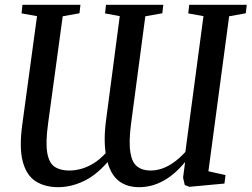

<svg xmlns="http://www.w3.org/2000/svg" viewBox="-20 -763 1043 796"><path d="M221.5 13Q166.5 13 128.2 -11.2Q90 -35.5 74.5 -92.5Q59 -149.5 72.5 -248L133.5 -696L69.5 -707.5L73 -743H313.5L309.5 -708L240 -695.5L179.5 -252Q168.5 -172.5 175.8 -130Q183 -87.5 206.2 -71.8Q229.5 -56 267 -56Q290.5 -56 315.8 -62.8Q341 -69.5 367 -85.2Q393 -101 418 -128Q415.5 -145 414.5 -164.8Q413.5 -184.5 414.5 -207.2Q415.5 -230 418.5 -255.5L476.5 -696L415.5 -707.5L419.5 -743H657L653 -708L582.5 -695.5L523 -247.5Q513.5 -172.5 520.5 -130.8Q527.5 -89 549 -72.5Q570.5 -56 603.5 -56Q628 -56 652 -64.2Q676 -72.5 700 -89.5Q724 -106.5 748.5 -133L823.5 -696L760.5 -707.5L764.5 -743H1003L999 -708L930 -695.5L844 -53L915 -37L910.5 -2L765 11.5L746 4L739 -26.5L747.5 -91.5Q705 -39.5 657 -13.2Q609 13 557 13Q506 13 473 -12.5Q440 -38 426 -91Q378 -36 325.8 -11.5Q273.5 13 221.5 13Z"/></svg>

Font: Merriweather 60pt
Style: Italic
Weight: 400
Italic angle: -7.8°
Version: Version 2.101